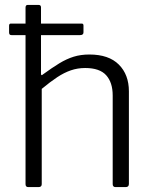

<svg xmlns="http://www.w3.org/2000/svg" viewBox="-20 -762 621 782"><path d="M320 -630Q320 -619 306 -619H27Q21 -619 19 -622Q17 -625 17 -630V-657Q17 -666 24 -666H313Q320 -666 320 -658ZM95 0Q84 0 84 -12V-731Q84 -742 93 -742H137Q147 -742 147 -732V-462Q147 -457 149 -456Q151 -455 155 -459Q192 -486 221.5 -504Q251 -522 280 -531Q309 -540 344 -540Q423 -540 464 -499Q505 -458 505 -390V-13Q505 0 492 0H450Q445 0 442 -3Q439 -6 439 -12V-373Q439 -426 412.5 -455.5Q386 -485 327 -485Q296 -485 268.5 -475.5Q241 -466 213 -447.5Q185 -429 150 -400V-12Q150 0 137 0H95Z"/></svg>

Font: Libre Franklin Thin Light
Style: Regular
Weight: 300
Version: Version 3.000